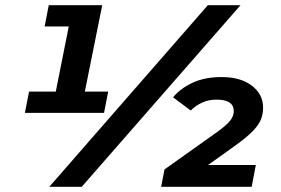

<svg xmlns="http://www.w3.org/2000/svg" viewBox="-20 -720 1084 740"><path d="M76 -285 92 -367H195L245 -618H152L168 -700H374L307 -367H397L381 -285ZM170 0 781 -700H907L295 0ZM601 0 614 -67 818 -212Q854 -238 867.5 -255.5Q881 -273 881 -292Q881 -336 814 -336Q784 -336 759 -324.5Q734 -313 715 -294L647 -345Q675 -379 722 -401Q769 -423 834 -423Q907 -423 950.5 -390Q994 -357 994 -305Q994 -282 986.5 -261.5Q979 -241 956.5 -217Q934 -193 888 -160L782 -84H966L950 0Z"/></svg>

Font: Montserrat
Style: Bold Italic
Weight: 700
Italic angle: -11.3°
Designer: Julieta Ulanovsky
Foundry: Julieta Ulanovsky
Version: Version 9.000; ttfautohint (v1.8.4.7-5d5b)